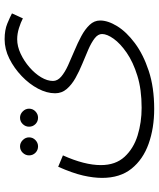

<svg xmlns="http://www.w3.org/2000/svg" viewBox="50 -490 671 810"><g transform="rotate(-90 385.0 -84.5)"><path d="M40 11Q40 -25 50 -69Q60 -113 87 -174L135 -154Q94 -63 94 6Q94 68 129 106Q164 144 219 161Q274 178 336 178Q413 178 471 160Q529 142 568 115Q607 88 627 60Q647 32 647 11Q647 -6 629 -20Q611 -34 582.5 -46.5Q554 -59 522 -72Q490 -85 461.5 -101Q433 -117 415 -138Q397 -159 397 -187Q397 -222 416.5 -259Q436 -296 469.5 -328Q503 -360 543 -380Q583 -400 625 -400Q664 -400 691.5 -388.5Q719 -377 734 -369L713 -323Q696 -332 672 -339.5Q648 -347 625 -347Q595 -347 564 -332.5Q533 -318 506.5 -295Q480 -272 464.5 -246Q449 -220 449 -196Q449 -177 467 -161.5Q485 -146 514.5 -132.5Q544 -119 576.5 -105.5Q609 -92 638 -76.5Q667 -61 685.5 -41.5Q704 -22 704 3Q704 36 680 75Q656 114 608.5 149.5Q561 185 491.5 208Q422 231 331 231Q250 231 184 207.5Q118 184 79 135.5Q40 87 40 11ZM294 -259Q278 -259 267 -270Q256 -281 256 -297Q256 -312 267 -323.5Q278 -335 294 -335Q309 -335 320.5 -323.5Q332 -312 332 -297Q332 -281 320.5 -270Q309 -259 294 -259ZM173 -259Q157 -259 146 -270Q135 -281 135 -297Q135 -312 146 -323.5Q157 -335 173 -335Q188 -335 199.5 -323.5Q211 -312 211 -297Q211 -281 199.5 -270Q188 -259 173 -259Z"/></g></svg>

Font: Noto Sans Arabic UI Lt
Style: Regular
Weight: 300
Designer: Monotype Design Team, Nadine Chahine and Nizar Qandah
Foundry: Monotype Imaging Inc.
Version: Version 2.010; ttfautohint (v1.8.4.7-5d5b)